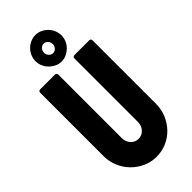

<svg xmlns="http://www.w3.org/2000/svg" viewBox="-291 -977 1042 1042"><g transform="rotate(-45 230.0 -456.5)"><path d="M229 10Q188 10 151.5 -6.5Q115 -23 87.5 -51Q60 -79 44 -116.5Q28 -154 28 -196V-682Q28 -696 42 -696H153Q167 -696 167 -682V-196Q167 -167 185 -147.5Q203 -128 229 -128Q255 -128 273 -147.5Q291 -167 291 -196V-682Q291 -696 305 -696H416Q430 -696 430 -682V-196Q430 -153 414 -115.5Q398 -78 371 -50Q344 -22 307.5 -6Q271 10 229 10ZM230 -785Q244 -785 253.5 -796Q263 -807 263 -821Q263 -836 253.5 -847Q244 -858 230 -858Q216 -858 206 -847Q196 -836 196 -821Q196 -807 206 -796Q216 -785 230 -785ZM231 -720Q211 -720 193 -728.5Q175 -737 161 -751Q147 -765 139 -783Q131 -801 131 -821Q131 -842 139 -860.5Q147 -879 161 -893Q175 -907 193 -915Q211 -923 231 -923Q251 -923 268.5 -915Q286 -907 300 -893Q314 -879 322 -860.5Q330 -842 330 -821Q330 -800 321.5 -781.5Q313 -763 299 -749.5Q285 -736 267.5 -728Q250 -720 231 -720Z"/></g></svg>

Font: AL Dynamic
Style: Bold
Weight: 700
Version: Version 1.000; ttfautohint (v1.8.2) -l 8 -r 50 -G 200 -x 14 